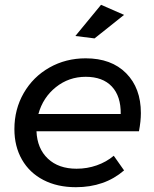

<svg xmlns="http://www.w3.org/2000/svg" viewBox="-20 -775 642 800"><path d="M401 -755 497 -713 374 -615 294 -625ZM567 -304Q567 -270 559 -228H132Q135 -156 179.5 -114Q224 -72 299 -72Q343 -72 383 -86Q423 -100 454 -126L497 -65Q416 5 296 5Q219 5 161 -25Q103 -55 71.5 -110Q40 -165 40 -237Q40 -320 79 -387.5Q118 -455 186 -493.5Q254 -532 337 -532Q444 -532 505.5 -470Q567 -408 567 -304ZM337 -455Q267 -455 213 -412Q159 -369 140 -300H483Q484 -374 446 -414.5Q408 -455 337 -455Z"/></svg>

Font: TypoPRO Montserrat
Style: Italic
Weight: 400
Italic angle: -11.3°
Designer: Julieta Ulanovsky
Foundry: Julieta Ulanovsky
Version: Version 6.001